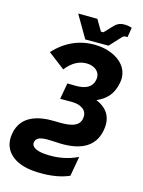

<svg xmlns="http://www.w3.org/2000/svg" viewBox="-186 -980 949 1275"><g transform="rotate(15 289.0 -343.0)"><path d="M170 203C257 211 350 202 419 171L443 35C374 69 296 82 215 75C157 70 122 50 127 19C136 -25 185 -25 267 -20C426 -8 533 -53 555 -180C574 -285 515 -334 456 -359C518 -386 563 -428 578 -513C599 -630 493 -700 379 -710C258 -720 154 -674 75 -587L190 -499C232 -553 283 -582 343 -577C384 -573 430 -547 420 -489C411 -437 367 -415 301 -415L241 -416L221 -305H304C357 -305 413 -280 402 -218C391 -152 311 -149 229 -152C108 -156 -5 -125 -27 1C-49 126 49 193 170 203ZM280 -729H440L510 -805C518 -813 525 -817 534 -817C538 -817 542 -817 547 -816L558 -883C542 -889 525 -892 508 -892C482 -893 458 -884 439 -864L384 -806H367L322 -882L190 -883Z"/></g></svg>

Font: Fixel Display
Style: Bold Italic
Weight: 700
Italic angle: -10°
Designer: AlfaBravo + MacPaw
Foundry: Kyrylo Tkachov, Marchela Mozhyna, Serhii Makarenko, Maria Weinstein, Zakhar Kryvoshyya
Version: Version 1.210;Glyphs 3.2 (3217)